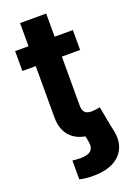

<svg xmlns="http://www.w3.org/2000/svg" viewBox="-167 -737 699 1012"><g transform="rotate(-20 183.0 -231.5)"><path d="M96.3 204.9V99.2Q107.6 100.7 118.6 101.6Q129.6 102.5 139.9 102.5Q182.9 102.5 200.2 85.7Q217.5 68.9 210.6 34.3L202.8 -5.3H348.5L355.6 27.5Q372.8 110.3 324.2 161.7Q275.7 213.2 171.9 213.2Q150.2 213.2 130.8 211.1Q111.3 208.9 96.3 204.9ZM333.7 -545.9V-434.3H9.8V-545.9ZM84.9 -675.8H231.4V-159.8Q231.4 -133.7 243 -121.4Q254.6 -109 281.1 -109Q289.6 -109 304.7 -111.1Q319.7 -113.2 327.6 -115.1L348.5 -5.3Q324 2 300 4.8Q275.9 7.6 253.8 7.6Q171.7 7.6 128.3 -32.2Q84.9 -72.1 84.9 -146.9Z"/></g></svg>

Font: Adwaita Sans
Style: Regular
Weight: 400
Designer: Rasmus Andersson
Foundry: rsms
Version: Version 4.001;git-9221beed3